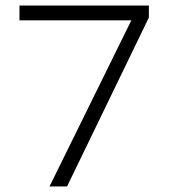

<svg xmlns="http://www.w3.org/2000/svg" viewBox="-20 -763 612 690"><path d="M158 -93H221L515 -700V-743H50V-690H452Z"/></svg>

Font: Noto Sans Telugu UI Light
Style: Regular
Weight: 300
Designer: Jelle Bosma - Monotype Design Team
Foundry: Monotype Imaging Inc.
Version: Version 2.005